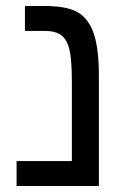

<svg xmlns="http://www.w3.org/2000/svg" viewBox="-20 -619 429 639"><path d="M309.1 0V-367.2C309.1 -426.8 303.5 -473.1 292.5 -506.1C281.4 -539.1 263.9 -562.9 240 -577.4C216.1 -591.9 178.1 -599.1 126 -599.1H63V-516.1H128.9C153 -516.1 171.4 -511.3 184.1 -501.7C196.8 -492.1 205.8 -476.1 211.2 -453.6C216.6 -431.2 219.2 -393.9 219.2 -341.8V-83H35.2V0Z"/></svg>

Font: Arimo
Style: Regular
Weight: 400
Designer: Steve Matteson
Foundry: Monotype Imaging Inc.
Version: Version 1.32